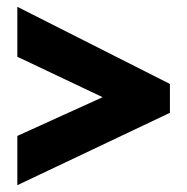

<svg xmlns="http://www.w3.org/2000/svg" viewBox="-20 -644 550 565"><path d="M282 -358 31 -477V-624L480 -397V-312L31 -99V-244Z"/></svg>

Font: Noto Sans Display Black Narrow
Style: Regular
Weight: 900
Width: 4
Designer: Monotype Design team
Foundry: Monotype Imaging Inc.
Version: Version 1.000